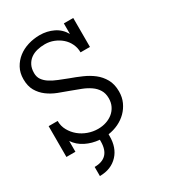

<svg xmlns="http://www.w3.org/2000/svg" viewBox="-198 -756 942 1046"><g transform="rotate(-30 273.0 -233.5)"><path d="M439 -166Q439 -129.9 425.5 -100.3Q412.1 -70.8 389.6 -48.3Q367.2 -25.9 337.2 -11.5Q307.1 2.9 272.9 7.8V20Q272.9 91.8 232.9 134.8Q189.9 181.2 118.2 181.2V124Q216.8 124 216.8 20V9.8Q169.9 5.9 130.9 -13.7Q91.8 -33.2 68.8 -67.9V0H12.2V-193.8H68.8Q68.8 -161.1 84 -134Q99.1 -106.9 122.6 -87.4Q146 -67.9 176.5 -56.9Q207 -45.9 238.8 -45.9Q267.1 -45.9 291 -54Q314.9 -62 333 -76.9Q351.1 -91.8 361.6 -113.3Q372.1 -134.8 372.1 -162.1Q372.1 -192.9 358.6 -214.8Q345.2 -236.8 322.5 -252.4Q299.8 -268.1 271.5 -279.1Q243.2 -290 213.9 -300.8Q179.2 -313 144.5 -326.4Q109.9 -339.8 82.5 -360.4Q55.2 -380.9 38.1 -410.4Q21 -439.9 21 -483.9Q21 -522.9 37.6 -553.5Q54.2 -584 81.1 -605Q107.9 -626 143.6 -637Q179.2 -647.9 216.8 -647.9Q263.2 -647.9 302.5 -628.9Q341.8 -609.9 363.8 -570.8V-637.2H422.9V-455.1H363.8Q363.8 -483.9 351.8 -509Q339.8 -534.2 319.3 -552Q298.8 -569.8 272.5 -580.3Q246.1 -590.8 216.8 -590.8Q190.9 -590.8 167.5 -585Q144 -579.1 126.5 -566.2Q108.9 -553.2 98.4 -532.7Q87.9 -512.2 87.9 -483.9Q87.9 -459 100.3 -441.4Q112.8 -423.8 133.8 -410.4Q154.8 -397 182.4 -386Q210 -375 238.8 -363.8Q274.9 -351.1 310.5 -335.4Q346.2 -319.8 374.5 -297.9Q402.8 -275.9 420.9 -243.9Q439 -211.9 439 -166Z"/></g></svg>

Font: Anonymous Pro
Style: Regular
Weight: 400
Monospace: yes
Designer: Mark Simonson
Version: Version 1.003